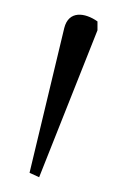

<svg xmlns="http://www.w3.org/2000/svg" viewBox="-20 -742 172 260"><path d="M33 -502 112 -701V-713C95 -725 73 -728 67 -704L20 -508Z"/></svg>

Font: Noto Serif ExtraCondensed Thin
Style: Regular
Weight: 100
Width: 2
Designer: Monotype Design Team
Foundry: Monotype Imaging Inc.
Version: Version 2.013